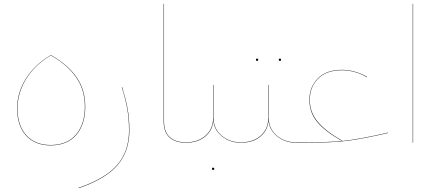

<svg xmlns="http://www.w3.org/2000/svg" viewBox="-20 -750 2291 1009"><path d="M70 -180Q70 -263 116 -336.5Q162 -410 246 -460L247 -461Q337 -410 382.5 -344Q428 -278 428 -189Q428 -97 381 -41.5Q334 14 246 14Q163 14 116.5 -38Q70 -90 70 -180ZM426 -189Q426 -278 380 -344Q334 -410 247 -459Q163 -409 117.5 -335.5Q72 -262 72 -180Q72 -91 118 -39.5Q164 12 246 12Q333 12 379.5 -43Q426 -98 426 -189Z M393 237Q535 188 596.5 116Q658 44 658 -64Q658 -130 647.5 -184.5Q637 -239 620 -291L622 -292Q639 -238 649.5 -184Q660 -130 660 -64Q660 43 599 116Q538 189 394 239Z M840 -730H842V-112Q842 -56 872.5 -29Q903 -2 956 -2L957 -1L956 0Q902 0 871 -27.5Q840 -55 840 -112Z M955 -1 956 -2Q1021 -2 1060.5 -37.5Q1100 -73 1100 -131V-304H1102V-131Q1102 -74 1144 -38Q1186 -2 1246 -2L1247 -1L1246 0Q1187 0 1145 -35Q1103 -70 1101 -120Q1099 -68 1060 -34Q1021 0 956 0ZM1094 137Q1094 131 1100 131Q1106 131 1106 137Q1106 143 1100 143Q1094 143 1094 137Z M1245 -1 1246 -2Q1311 -2 1350.5 -37.5Q1390 -73 1390 -131V-304H1392V-131Q1392 -74 1434 -38Q1476 -2 1536 -2L1537 -1L1536 0Q1477 0 1435 -35Q1393 -70 1391 -120Q1389 -68 1350 -34Q1311 0 1246 0ZM1325 -436Q1325 -442 1331 -442Q1337 -442 1337 -436Q1337 -430 1331 -430Q1325 -430 1325 -436ZM1445 -436Q1445 -442 1451 -442Q1457 -442 1457 -436Q1457 -430 1451 -430Q1445 -430 1445 -436Z M2019 -53V-51Q1885 -20 1804.5 -10Q1724 0 1589 0H1536L1535 -1L1536 -2H1589Q1703 -2 1777 -9Q1689 -59 1647.5 -108.5Q1606 -158 1606 -226Q1606 -292 1650 -337.5Q1694 -383 1778 -383Q1809 -383 1844 -373.5Q1879 -364 1909 -346L1908 -344Q1879 -362 1844 -371.5Q1809 -381 1778 -381Q1695 -381 1651.5 -336.5Q1608 -292 1608 -226Q1608 -159 1650.5 -109Q1693 -59 1781 -9Q1873 -19 2019 -53Z M2149 0V-730H2151V0Z"/></svg>

Font: FiraGO Two
Style: Regular
Weight: 100
Designer: bBox Type
Foundry: bBox Type GmbH
Version: Version 1.001